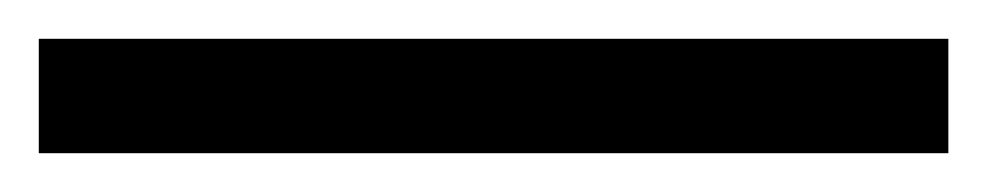

<svg xmlns="http://www.w3.org/2000/svg" viewBox="-25 -839 509 99"><path d="M-5 -760V-819H464V-760Z"/></svg>

Font: Noto Serif Myanmar Black
Style: Regular
Weight: 900
Designer: Ben Mitchell and the Monotype Design Team
Foundry: Monotype Imaging Inc.
Version: Version 2.106; ttfautohint (v1.8.4.7-5d5b)